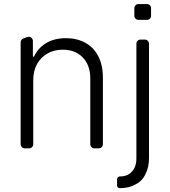

<svg xmlns="http://www.w3.org/2000/svg" viewBox="-20 -744 851 963"><path d="M83.5 -20.6V-531.2Q83.5 -538 87.2 -543.3Q90.9 -548.7 96.9 -550.8L116.8 -558.2Q121.8 -559.7 123.9 -559.7Q132.5 -559.7 138.7 -553.4Q144.9 -547.2 144.9 -538.7V-459.9H150.6Q169.7 -502.1 210.2 -527Q251.4 -552.6 311.1 -552.6Q365.8 -552.6 407.7 -529.5Q449.9 -506.7 472.7 -462.4Q496.1 -418.3 496.1 -353.3V-20.6Q496.1 -12.1 490.1 -6Q484 0 475.1 0H453.5Q445 0 438.9 -6Q432.9 -12.1 432.9 -20.6V-349.4Q432.9 -416.9 395.2 -455.6Q358 -494.7 295.1 -494.7Q251.4 -494.7 218.8 -476.2Q185.7 -457.7 165.8 -422.9Q146.7 -388.5 146.7 -340.9V-20.6Q146.7 -12.1 140.6 -6Q134.6 0 125.7 0H104Q95.5 0 89.5 -6Q83.5 -12.1 83.5 -20.6ZM567.1 154.1Q567.8 148.4 571.7 144.7Q575.6 141 581.3 141Q620 141 641 117.2Q664.1 93.8 664.1 49.4V-525.6Q664.1 -533.7 670.3 -539.6Q676.5 -545.5 685 -545.5H706.7Q714.8 -545.5 721.1 -539.6Q727.3 -533.7 727.3 -525.6V49.4Q727.3 94.8 709.5 129.6Q693.2 164.4 659.8 180.8Q627.8 199.6 581.3 199.6H580.3Q574.9 199.6 571 195.7Q567.1 191.8 567.1 186.4ZM653.8 -702.8Q653.8 -711.6 660 -717.7Q666.2 -723.7 675.1 -723.7H717Q725.5 -723.7 731.5 -717.7Q737.6 -711.6 737.6 -702.8V-664.8Q737.6 -656.2 731.5 -650.2Q725.5 -644.2 717 -644.2H675.1Q666.2 -644.2 660 -650.2Q653.8 -656.2 653.8 -664.8Z"/></svg>

Font: DeltaSans Light
Style: Regular
Weight: 300
Designer: Rasmus Andersson
Foundry: rsms
Version: Version 3.012